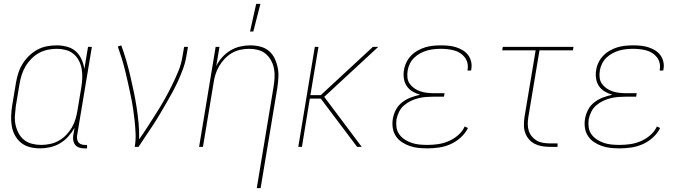

<svg xmlns="http://www.w3.org/2000/svg" viewBox="-20 -764 3540 999"><path d="M188 8Q161 8 135.5 1.5Q110 -5 90.5 -20.5Q71 -36 58.5 -58.5Q46 -81 41.5 -106.5Q37 -132 38 -159Q39 -186 43 -213L63 -333Q67 -358 75 -383Q83 -408 97 -431Q111 -454 130.5 -473Q150 -492 173.5 -505Q197 -518 223 -523Q249 -528 274 -528Q302 -528 328.5 -521Q355 -514 374 -497Q393 -480 404 -456Q415 -432 419 -405L438 -520H458L381 -58Q380 -49 381.5 -39.5Q383 -30 388.5 -23Q394 -16 403 -13Q412 -10 421 -10H433V8H418Q405 8 392.5 4Q380 0 372 -9.5Q364 -19 361.5 -32Q359 -45 361 -58L368 -100Q355 -76 336 -54.5Q317 -33 292.5 -18.5Q268 -4 241 2Q214 8 188 8ZM194 -10Q217 -10 240.5 -15Q264 -20 285 -31.5Q306 -43 323.5 -61Q341 -79 353.5 -100Q366 -121 372.5 -143.5Q379 -166 383 -189L403 -309Q407 -333 408 -357.5Q409 -382 405 -405Q401 -428 390.5 -448.5Q380 -469 362.5 -483.5Q345 -498 322 -504Q299 -510 275 -510Q252 -510 228 -505Q204 -500 183 -488.5Q162 -477 144 -459Q126 -441 113.5 -420Q101 -399 93.5 -376Q86 -353 82 -330L62 -210Q59 -186 57.5 -161.5Q56 -137 61 -114Q66 -91 77 -70.5Q88 -50 105.5 -36Q123 -22 146.5 -16Q170 -10 194 -10Z M681 0Q687 -35 685.5 -69Q684 -103 680.5 -136Q677 -169 672 -202Q667 -235 660 -267.5Q653 -300 646 -332.5Q639 -365 631 -397Q623 -429 613.5 -460Q604 -491 593 -522L611 -528Q625 -490 636.5 -450.5Q648 -411 657.5 -370.5Q667 -330 675.5 -289.5Q684 -249 690.5 -207.5Q697 -166 701 -124Q705 -82 704 -39Q728 -73 750 -107.5Q772 -142 794 -176.5Q816 -211 836 -246.5Q856 -282 874 -318.5Q892 -355 907.5 -392.5Q923 -430 929 -468L938 -520H958L949 -468Q944 -437 932.5 -406Q921 -375 907.5 -345Q894 -315 878 -285.5Q862 -256 845 -227Q828 -198 811 -169Q794 -140 775.5 -112Q757 -84 738 -56Q719 -28 701 0Z M1281 -600 1313 -744H1335L1298 -600ZM1316 215 1403 -310Q1407 -334 1408.5 -358Q1410 -382 1406 -405Q1402 -428 1391 -448.5Q1380 -469 1363 -483.5Q1346 -498 1323.5 -504Q1301 -510 1276 -510Q1254 -510 1230.5 -505Q1207 -500 1186.5 -488Q1166 -476 1149 -458Q1132 -440 1120 -419.5Q1108 -399 1101 -376.5Q1094 -354 1091 -331L1036 0H1016L1102 -520H1122L1105 -420Q1117 -445 1136 -466Q1155 -487 1179 -501.5Q1203 -516 1230 -522Q1257 -528 1282 -528Q1309 -528 1334.5 -521.5Q1360 -515 1379 -499Q1398 -483 1409 -460Q1420 -437 1425 -412Q1430 -387 1428.5 -360.5Q1427 -334 1423 -307L1336 215Z M1532 0 1618 -520H1637L1595 -269H1649L1920 -520H1948L1667 -260L1862 0H1838L1649 -251H1592L1551 0Z M2204 8Q2180 8 2156.5 5.5Q2133 3 2111.5 -4.5Q2090 -12 2071 -24.5Q2052 -37 2039.5 -56Q2027 -75 2023.5 -98.5Q2020 -122 2024 -146Q2028 -170 2040 -193Q2052 -216 2073 -232Q2094 -248 2118 -257Q2142 -266 2166 -271Q2145 -277 2126.5 -288Q2108 -299 2096.5 -316Q2085 -333 2081.5 -355Q2078 -377 2082 -400Q2085 -420 2094.5 -439.5Q2104 -459 2119 -474.5Q2134 -490 2153.5 -501Q2173 -512 2193 -518Q2213 -524 2233.5 -526Q2254 -528 2275 -528Q2295 -528 2315 -526Q2335 -524 2353.5 -518Q2372 -512 2388.5 -502Q2405 -492 2416 -477Q2427 -462 2431.5 -442.5Q2436 -423 2432 -403L2431 -397H2412L2413 -402Q2416 -420 2412 -436.5Q2408 -453 2398 -466Q2388 -479 2374 -488Q2360 -497 2343.5 -501.5Q2327 -506 2309.5 -508Q2292 -510 2274 -510Q2256 -510 2237.5 -508Q2219 -506 2201.5 -501Q2184 -496 2166.5 -486.5Q2149 -477 2135 -463.5Q2121 -450 2112.5 -432.5Q2104 -415 2101 -397Q2098 -378 2100 -360Q2102 -342 2112 -328Q2122 -314 2136.5 -304Q2151 -294 2168 -288.5Q2185 -283 2203 -281Q2221 -279 2240 -279H2293L2290 -261H2237Q2217 -261 2197 -259.5Q2177 -258 2157 -253Q2137 -248 2118 -239Q2099 -230 2082.5 -216Q2066 -202 2056.5 -182.5Q2047 -163 2043 -143Q2040 -122 2043 -101.5Q2046 -81 2057.5 -65Q2069 -49 2086 -38Q2103 -27 2122 -20.5Q2141 -14 2162 -12Q2183 -10 2204 -10Q2231 -10 2259 -14Q2287 -18 2314 -29.5Q2341 -41 2363.5 -60.5Q2386 -80 2398 -106L2415 -98Q2401 -70 2376.5 -48Q2352 -26 2323.5 -13.5Q2295 -1 2264.5 3.5Q2234 8 2204 8Z M2840 0Q2819 0 2799 -3.5Q2779 -7 2761.5 -16Q2744 -25 2731.5 -40Q2719 -55 2712.5 -73.5Q2706 -92 2706 -113Q2706 -134 2709 -155L2767 -502H2593L2596 -520H2964L2961 -502H2787L2729 -155Q2726 -137 2726 -118.5Q2726 -100 2731 -84Q2736 -68 2747 -54.5Q2758 -41 2772.5 -32.5Q2787 -24 2804.5 -21Q2822 -18 2840 -18H2881V0Z M3204 8Q3180 8 3156.5 5.5Q3133 3 3111.5 -4.5Q3090 -12 3071 -24.5Q3052 -37 3039.5 -56Q3027 -75 3023.5 -98.5Q3020 -122 3024 -146Q3028 -170 3040 -193Q3052 -216 3073 -232Q3094 -248 3118 -257Q3142 -266 3166 -271Q3145 -277 3126.5 -288Q3108 -299 3096.5 -316Q3085 -333 3081.5 -355Q3078 -377 3082 -400Q3085 -420 3094.5 -439.5Q3104 -459 3119 -474.5Q3134 -490 3153.5 -501Q3173 -512 3193 -518Q3213 -524 3233.5 -526Q3254 -528 3275 -528Q3295 -528 3315 -526Q3335 -524 3353.5 -518Q3372 -512 3388.5 -502Q3405 -492 3416 -477Q3427 -462 3431.5 -442.5Q3436 -423 3432 -403L3431 -397H3412L3413 -402Q3416 -420 3412 -436.5Q3408 -453 3398 -466Q3388 -479 3374 -488Q3360 -497 3343.5 -501.5Q3327 -506 3309.5 -508Q3292 -510 3274 -510Q3256 -510 3237.5 -508Q3219 -506 3201.5 -501Q3184 -496 3166.5 -486.5Q3149 -477 3135 -463.5Q3121 -450 3112.5 -432.5Q3104 -415 3101 -397Q3098 -378 3100 -360Q3102 -342 3112 -328Q3122 -314 3136.5 -304Q3151 -294 3168 -288.5Q3185 -283 3203 -281Q3221 -279 3240 -279H3293L3290 -261H3237Q3217 -261 3197 -259.5Q3177 -258 3157 -253Q3137 -248 3118 -239Q3099 -230 3082.5 -216Q3066 -202 3056.5 -182.5Q3047 -163 3043 -143Q3040 -122 3043 -101.5Q3046 -81 3057.5 -65Q3069 -49 3086 -38Q3103 -27 3122 -20.5Q3141 -14 3162 -12Q3183 -10 3204 -10Q3231 -10 3259 -14Q3287 -18 3314 -29.5Q3341 -41 3363.5 -60.5Q3386 -80 3398 -106L3415 -98Q3401 -70 3376.5 -48Q3352 -26 3323.5 -13.5Q3295 -1 3264.5 3.5Q3234 8 3204 8Z"/></svg>

Font: Iosevka SS18 Thin
Style: Italic
Weight: 100
Italic angle: -9°
Monospace: yes
Designer: Belleve Invis
Foundry: Belleve Invis
Version: Version 25.1.1; ttfautohint (v1.8.4)